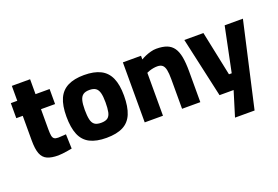

<svg xmlns="http://www.w3.org/2000/svg" viewBox="-109 -966 2193 1512"><g transform="rotate(-20 987.5 -210.0)"><path d="M229 12Q173 12 138 -3.5Q103 -19 87.5 -58.5Q72 -98 72 -170V-377H18V-503H72V-628H225V-503H343V-377H225V-208Q225 -174 228.5 -155Q232 -136 243 -128Q254 -120 276 -120Q282 -120 295 -121Q308 -122 321.5 -122.5Q335 -123 342 -124L346 -3Q330 0 308.5 3.5Q287 7 265.5 9.5Q244 12 229 12Z M634 12Q549 12 495.5 -15.5Q442 -43 417.5 -102Q393 -161 393 -254Q393 -346 418.5 -403Q444 -460 498 -487Q552 -514 634 -514Q718 -514 771.5 -487Q825 -460 850.5 -403Q876 -346 876 -254Q876 -161 851.5 -102Q827 -43 773.5 -15.5Q720 12 634 12ZM634 -114Q671 -114 689.5 -128Q708 -142 714.5 -173Q721 -204 721 -254Q721 -305 713 -334Q705 -363 686.5 -376Q668 -389 634 -389Q601 -389 582 -376Q563 -363 555 -333.5Q547 -304 547 -254Q547 -204 554 -173Q561 -142 579.5 -128Q598 -114 634 -114Z M957 0V-503H1109V-472Q1125 -482 1147 -491.5Q1169 -501 1193.5 -507.5Q1218 -514 1240 -514Q1293 -514 1328 -500.5Q1363 -487 1384 -457Q1405 -427 1414 -378Q1423 -329 1423 -259V0H1270V-250Q1270 -297 1264 -326Q1258 -355 1243 -368Q1228 -381 1200 -381Q1184 -381 1167 -378Q1150 -375 1135 -370Q1120 -365 1110 -360V0Z M1638 208 1702 0H1584L1472 -503H1632L1710 -129H1733L1810 -503H1963L1802 208Z"/></g></svg>

Font: Cairo Play ExtraBold
Style: Regular
Weight: 800
Version: Version 3.119